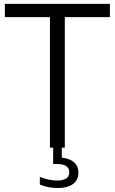

<svg xmlns="http://www.w3.org/2000/svg" viewBox="-20 -760 590 988"><path d="M237 0V-672H5V-740H545.5V-672H313.5V0ZM277.5 207.5Q226.5 207.5 185 189.5V150Q210.5 160.5 232.5 164.8Q254.5 169 274.5 169Q303.5 169 320 159Q336.5 149 336.5 127Q336.5 104.5 319.8 94.2Q303 84 273.5 84H253.5V-10H298V51.5Q337.5 55 360.5 74.5Q383.5 94 383.5 128.5Q383.5 166.5 355.5 187Q327.5 207.5 277.5 207.5Z"/></svg>

Font: Encode Sans Semi Condensed
Style: Regular
Weight: 400
Width: 4
Designer: Multiple Designers
Foundry: Impallari Type
Version: Version 3.000; ttfautohint (v1.8.3) -l 8 -r 50 -G 200 -x 14 